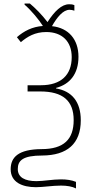

<svg xmlns="http://www.w3.org/2000/svg" viewBox="-20 -869 540 1079"><path d="M407 190V153C382 143 355 139 323 139C275 139 225 149 185 149C120 149 80 128 80 81C80 33 108 5 218 5C356 4 434 -60 434 -193C434 -297 384 -357 295 -372V-375C372 -395 421 -453 421 -550C421 -647 366 -712 272 -722C300 -771 334 -814 371 -814C378 -814 391 -812 398 -809V-840C387 -845 377 -845 368 -845C327 -845 287 -807 247 -745C214 -788 180 -822 148 -849H118V-843C157 -809 199 -758 221 -723C161 -719 114 -694 75 -660L97 -632C134 -663 176 -689 240 -689C329 -689 383 -636 383 -548C383 -447 322 -390 210 -390H135V-355H206C333 -355 394 -303 394 -194C394 -86 339 -31 213 -31C84 -30 40 14 40 82C40 156 106 183 182 183C223 183 274 174 323 174C356 174 386 179 407 190Z"/></svg>

Font: Noto Sans Mono ExtraCondensed ExtraLight
Style: Regular
Weight: 200
Width: 2
Designer: Monotype Design Team
Foundry: Monotype Imaging Inc.
Version: Version 2.014